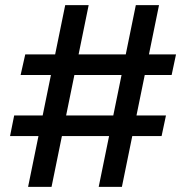

<svg xmlns="http://www.w3.org/2000/svg" viewBox="-20 -725 722 745"><path d="M453 0H363L507 -705H597ZM60 -434 78 -514H663L646 -434ZM180 0H89L233 -705H324ZM19 -197 35 -277H624L607 -197Z"/></svg>

Font: TikTok Sans 24pt Medium
Style: Regular
Weight: 500
Version: Version 4.000